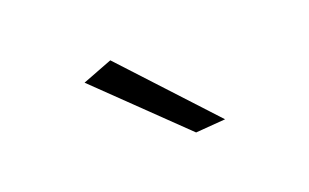

<svg xmlns="http://www.w3.org/2000/svg" viewBox="-35 -810 413 257"><g transform="rotate(-15 172.0 -681.5)"><path d="M127 -743 86 -723 213 -620 255 -627Z"/></g></svg>

Font: Montserrat arm ExtraLight
Style: Regular
Weight: 275
Designer: Julieta Ulanovsky
Foundry: Julieta Ulanovsky
Version: Version 6.000;PS 006.000;hotconv 1.0.88;makeotf.lib2.5.64775